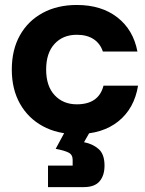

<svg xmlns="http://www.w3.org/2000/svg" viewBox="-20 -530 582 773"><path d="M289.2 10Q210.8 10 152.1 -22.1Q93.3 -54.2 60.4 -112.5Q27.5 -170.8 27.5 -250Q27.5 -329.2 60 -387.5Q92.5 -445.8 151.7 -477.9Q210.8 -510 289.2 -510Q388.3 -510 452.5 -460Q516.7 -410 533.3 -322.5H394.2Q383.3 -355 356.7 -372.5Q330 -390 289.2 -390Q233.3 -390 199.6 -353.3Q165.8 -316.7 165.8 -250Q165.8 -183.3 200 -146.7Q234.2 -110 289.2 -110Q377.5 -110 396.7 -185H535.8Q520.8 -93.3 456.7 -41.7Q392.5 10 289.2 10ZM173.3 223.3V136.7H272.5V113.3Q272.5 92.5 255.8 84.2Q239.2 75.8 204.2 69.2L255 -25H356.7L318.3 42.5Q353.3 49.2 377.1 70Q400.8 90.8 400.8 136.7Q400.8 176.7 380.8 200Q360.8 223.3 317.5 223.3Z"/></svg>

Font: Funnel Display Light
Style: Bold
Weight: 700
Version: Version 1.000